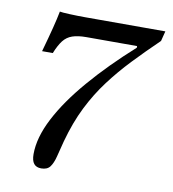

<svg xmlns="http://www.w3.org/2000/svg" viewBox="-66 -478 589 655"><g transform="rotate(10 228.0 -150.0)"><path d="M119.4 119.4Q102.4 119.4 94 108.9Q85.5 98.4 85.5 75.8Q85.5 18.5 120.6 -49.2Q155.6 -116.9 219.8 -191.5Q283.9 -266.1 369.4 -342.7V-348.4H193.5Q164.5 -348.4 145.6 -341.9Q126.6 -335.5 114.1 -319.4Q101.6 -303.2 90.3 -275H53.2Q67.7 -326.6 76.2 -360.1Q84.7 -393.5 89.5 -418.5Q96.8 -416.9 123.8 -415.7Q150.8 -414.5 179 -414.5H455.6L446.8 -379.8Q400 -334.7 359.7 -292.3Q319.4 -250 285.5 -204.8Q251.6 -159.7 225 -106.5Q198.4 -53.2 179.8 14.5Q171.8 46 165.7 69.8Q159.7 93.5 150 106.5Q140.3 119.4 119.4 119.4Z"/></g></svg>

Font: Playfair 9pt
Style: Italic
Weight: 400
Italic angle: -15.6°
Designer: Claus Eggers Sørensen
Foundry: Claus Eggers Sørensen
Version: Version 2.001;gftools[0.9.30]